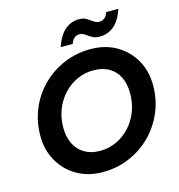

<svg xmlns="http://www.w3.org/2000/svg" viewBox="-129 -1014 1064 1139"><g transform="rotate(-15 403.0 -444.5)"><path d="M363 12Q274 12 205.5 -27.5Q137 -67 98 -135.5Q59 -204 59 -291Q59 -379 91 -455.5Q123 -532 180.5 -589.5Q238 -647 314.5 -679.5Q391 -712 479 -712Q569 -712 637 -672.5Q705 -633 744 -565Q783 -497 783 -409Q783 -321 750.5 -244.5Q718 -168 660.5 -110.5Q603 -53 527 -20.5Q451 12 363 12ZM379 -114Q433 -114 480 -135.5Q527 -157 563 -196Q599 -235 619 -286.5Q639 -338 639 -397Q639 -455 619 -497Q599 -539 559.5 -562.5Q520 -586 462 -586Q409 -586 362 -564.5Q315 -543 279 -504Q243 -465 223 -414Q203 -363 203 -303Q203 -246 224 -203.5Q245 -161 284.5 -137.5Q324 -114 379 -114ZM312 -769Q335 -838 373 -869.5Q411 -901 458 -901Q487 -901 505.5 -889.5Q524 -878 539.5 -866.5Q555 -855 575 -855Q592 -855 605.5 -866Q619 -877 626 -900H701Q679 -832 640.5 -800.5Q602 -769 554 -769Q525 -769 506.5 -780Q488 -791 472.5 -802.5Q457 -814 437 -814Q420 -814 407 -803Q394 -792 386 -769Z"/></g></svg>

Font: DM Sans 24pt ExtraBold
Style: Italic
Weight: 800
Italic angle: -10°
Designer: Colophon Foundry, Jonny Pinhorn
Foundry: Colophon Foundry
Version: Version 4.004;gftools[0.9.30]